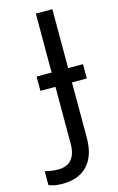

<svg xmlns="http://www.w3.org/2000/svg" viewBox="-214 -769 622 1013"><g transform="rotate(-15 97.5 -262.0)"><path d="M-3.9 189.9Q-49.8 189.9 -78.1 176.8V101.1Q-43.5 110.8 -5.9 110.8Q43 110.8 67.4 81.3Q91.8 51.8 91.8 -3.9V-314H9.8V-392.1H91.8V-713.9H182.1V-392.1H263.2V-314H182.1V-11.2Q182.1 85.4 134 137.7Q85.9 189.9 -3.9 189.9Z"/></g></svg>

Font: NotoSans
Style: Regular
Weight: 400
Designer: Monotype Design team
Foundry: Monotype Imaging Inc.
Version: Version 1.04; ttfautohint (v1.4.1)